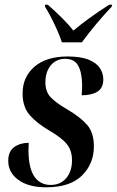

<svg xmlns="http://www.w3.org/2000/svg" viewBox="-20 -786 497 816"><path d="M176 10Q101 10 58 -21.5Q15 -53 15 -102Q15 -143 40.5 -161Q66 -179 102 -179Q101 -162 101 -143Q102 -70 126.5 -35Q151 0 195 0Q237 0 261.5 -29Q286 -58 286 -105Q286 -146 264.5 -173Q243 -200 190 -231Q138 -261 107 -296Q76 -331 76 -389Q76 -459 126.5 -502.5Q177 -546 267 -546Q324 -546 357.5 -532Q391 -518 405 -496Q419 -474 419 -449Q419 -412 394 -396.5Q369 -381 327 -381Q328 -393 328.5 -404Q329 -415 329 -426Q328 -479 312 -507.5Q296 -536 257 -536Q219 -536 196 -508.5Q173 -481 173 -436Q173 -397 194.5 -373.5Q216 -350 266 -321Q322 -288 350.5 -255Q379 -222 379 -164Q379 -90 328.5 -40Q278 10 176 10ZM243 -606Q236 -629 223 -658Q210 -687 196 -714Q182 -741 171 -758L172 -766H183Q254 -704 292 -656Q319 -679 358 -707.5Q397 -736 444 -766H457L455 -758Q419 -720 386.5 -681Q354 -642 328 -606Z"/></svg>

Font: Noto Serif Display Condensed SemiBold
Style: Italic
Weight: 600
Width: 3
Italic angle: -12°
Designer: Monotype Design Team
Foundry: Monotype Imaging Inc.
Version: Version 2.009